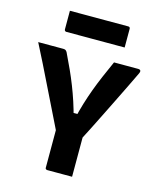

<svg xmlns="http://www.w3.org/2000/svg" viewBox="-133 -1015 915 1108"><g transform="rotate(15 325.0 -461.0)"><path d="M405 0Q380 0 355 0Q330 0 305.5 0Q281 0 256 0Q253 0 250.5 -1.5Q248 -3 246.5 -5Q245 -7 245 -11Q245 -81 245 -155.5Q245 -230 245 -300H405Q405 -269 405 -234.5Q405 -200 405 -166Q405 -132 405 -100Q405 -75 405 -50Q405 -25 405 0ZM15 -700Q55 -700 92.5 -700Q130 -700 164 -700Q172 -700 176.5 -698Q181 -696 185 -691Q189 -686 193 -676Q214 -633 232.5 -592Q251 -551 267.5 -509Q284 -467 299 -421.5Q314 -376 327 -325L288 -358H371L333 -325Q345 -377 359 -423Q373 -469 389.5 -513.5Q406 -558 425.5 -603.5Q445 -649 468 -700Q507 -700 543 -700Q579 -700 612 -700Q623 -700 626.5 -694Q630 -688 623 -674Q602 -630 579.5 -584Q557 -538 533.5 -490.5Q510 -443 486 -394.5Q462 -346 438 -298.5Q414 -251 390 -205Q343 -205 316 -205.5Q289 -206 276.5 -207Q264 -208 260 -211Q256 -214 253 -219Q250 -225 233 -260Q216 -295 189.5 -348.5Q163 -402 132.5 -464.5Q102 -527 71.5 -588.5Q41 -650 15 -700ZM145 -922H494Q499 -922 502 -919Q505 -916 505 -911Q505 -882 505 -855Q505 -828 505 -799H156Q153 -799 150.5 -800.5Q148 -802 146.5 -804.5Q145 -807 145 -810Q145 -839 145 -866Q145 -893 145 -922Z"/></g></svg>

Font: Recursive ExtraBold
Style: Regular
Weight: 800
Version: Version 1.085